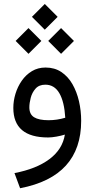

<svg xmlns="http://www.w3.org/2000/svg" viewBox="-20 -703 484 984"><path d="M209.5 -682.6 275.4 -616.7 209.5 -550.8 143.6 -616.7ZM293 -559.1 358.9 -493.2 293 -427.2 227.1 -493.2ZM126 -559.1 191.9 -493.2 126 -427.2 60.1 -493.2ZM396 -83.5Q396 201.7 83 261.7L54.2 184.1Q166.5 162.6 233.4 112.5Q300.3 62.5 312.5 -13.2Q293.9 -7.3 269.5 -2.9Q245.1 1.5 226.6 1.5Q48.3 1.5 48.3 -149.9Q48.3 -186 59.3 -222.4Q70.3 -258.8 91.6 -289.3Q112.8 -319.8 143.6 -338.4Q174.3 -356.9 213.4 -356.9Q259.8 -356.9 294.2 -334Q328.6 -311 351.1 -272Q373.5 -232.9 384.8 -184.1Q396 -135.3 396 -83.5ZM229 -86.9Q272 -86.9 314.5 -99.6Q309.6 -181.6 284.2 -225.3Q258.8 -269 212.4 -269Q180.2 -269 162.4 -249Q144.5 -229 137.5 -201.9Q130.4 -174.8 130.4 -152.8Q130.4 -117.2 154.8 -102.1Q179.2 -86.9 229 -86.9Z"/></svg>

Font: Vazirmatn UI FD
Style: Regular
Weight: 400
Designer: Saber Rastikerdar
Foundry: Saber Rastikerdar
Version: Version 33.003